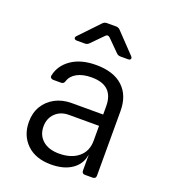

<svg xmlns="http://www.w3.org/2000/svg" viewBox="-143 -889 887 1004"><g transform="rotate(20 300.0 -387.5)"><path d="M256 10Q170 10 121 -37.5Q72 -85 72 -161Q72 -211 94.5 -248.5Q117 -286 157 -307.5Q197 -329 249 -329H424V-375Q424 -491 302 -491Q253 -491 221 -473.5Q189 -456 180 -426Q175 -410 161 -410H117Q109 -410 103.5 -415Q98 -420 100 -429Q112 -487 165 -523.5Q218 -560 302 -560Q399 -560 451 -512Q503 -464 503 -377V-18Q503 0 485 0H442Q425 0 425 -18V-103H424Q416 -51 371.5 -20.5Q327 10 256 10ZM276 -58Q344 -58 384 -91.5Q424 -125 424 -183V-266H256Q210 -266 181 -237.5Q152 -209 152 -164Q152 -116 185 -87Q218 -58 276 -58ZM163 -645Q151 -645 148 -652Q145 -659 153 -667L257 -776Q266 -785 279 -785H330Q343 -785 352 -776L456 -667Q464 -659 461.5 -652Q459 -645 447 -645H405Q392 -645 383 -654L318 -719Q305 -732 293 -719L229 -654Q220 -645 207 -645Z"/></g></svg>

Font: Pitagon Sans Mono Light
Style: Regular
Weight: 300
Monospace: yes
Designer: Travis Tran
Foundry: Pitagon
Version: Version 1.001; ttfautohint (v1.8.4.7-5d5b);gftools[0.9.26]